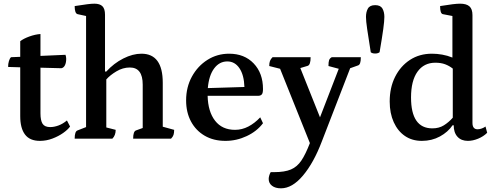

<svg xmlns="http://www.w3.org/2000/svg" viewBox="-20 -754 2689 1044"><path d="M197 12Q142 12 116 -22.5Q90 -57 90 -122V-388L24 -390Q24 -407 28.5 -422Q33 -437 40 -443L90 -445V-530Q108 -544 139.5 -555.5Q171 -567 200 -569V-450L336 -456Q340 -446 340 -434Q340 -414 333.5 -400Q327 -386 314 -383L200 -386V-138Q200 -99 211.5 -81Q223 -63 253 -63Q274 -63 297.5 -71.5Q321 -80 344 -99L361 -66Q349 -49 323.5 -31Q298 -13 265 -0.5Q232 12 197 12Z M386 0Q386 -40 402 -45L448 -63V-667L402 -677Q386 -681 386 -721Q431 -728 454.5 -731Q478 -734 493 -734Q523 -734 537 -720Q551 -706 551 -674V-365H558Q599 -410 650.5 -436Q702 -462 749 -462Q865 -462 865 -304V-65L927 -48Q927 -31 923.5 -20.5Q920 -10 910 0H704Q704 -40 720 -45L756 -58V-294Q756 -387 686 -387Q648 -387 613 -366Q578 -345 558 -322V-61L609 -48Q609 -18 591 0Z M1206 12Q1141 12 1093 -16Q1045 -44 1018.5 -93.5Q992 -143 992 -208Q992 -280 1023.5 -337.5Q1055 -395 1108 -428.5Q1161 -462 1226 -462Q1309 -462 1359.5 -409Q1410 -356 1410 -270Q1410 -247 1403 -240Q1396 -233 1383 -233H1109Q1111 -147 1149.5 -97.5Q1188 -48 1258 -48Q1296 -48 1330.5 -66Q1365 -84 1395 -116L1410 -84Q1377 -40 1321.5 -14Q1266 12 1206 12ZM1216 -420Q1173 -420 1144.5 -382Q1116 -344 1110 -275L1309 -281Q1307 -346 1282 -383Q1257 -420 1216 -420Z M1508 270Q1477 270 1459 256Q1441 242 1441 219Q1441 211 1444 200.5Q1447 190 1452 182H1471Q1528 182 1562 167.5Q1596 153 1619 118.5Q1642 84 1665 24L1503 -380L1444 -395Q1444 -412 1448 -422.5Q1452 -433 1462 -443H1669Q1669 -401 1653 -396L1613 -384L1720 -116L1822 -380L1766 -395Q1766 -417 1769.5 -427Q1773 -437 1784 -443H1942Q1942 -421 1938 -410.5Q1934 -400 1926 -398L1884 -383L1730 15Q1686 131 1627.5 200.5Q1569 270 1508 270Z M2020 -463Q2004 -463 1996 -470Q1983 -552 1976.5 -596Q1970 -640 1970 -662Q1970 -689 1980.5 -707.5Q1991 -726 2020 -726Q2049 -726 2059.5 -707.5Q2070 -689 2070 -662Q2070 -640 2064 -596Q2058 -552 2044 -470Q2035 -463 2020 -463Z M2274 12Q2221 12 2182 -14.5Q2143 -41 2121 -89.5Q2099 -138 2099 -202Q2099 -278 2128.5 -336.5Q2158 -395 2209.5 -428.5Q2261 -462 2329 -462Q2356 -462 2384.5 -457Q2413 -452 2440 -441V-667L2388 -677Q2373 -680 2373 -721Q2416 -728 2441 -731Q2466 -734 2482 -734Q2516 -734 2532.5 -719.5Q2549 -705 2549 -672V-86Q2549 -51 2577 -51Q2588 -51 2600 -55.5Q2612 -60 2620 -66L2629 -32Q2609 -12 2580 0Q2551 12 2524 12Q2488 12 2467.5 -10.5Q2447 -33 2447 -73H2441Q2416 -36 2372 -12Q2328 12 2274 12ZM2331 -56Q2367 -56 2393.5 -72.5Q2420 -89 2442 -114V-381Q2423 -396 2400.5 -404.5Q2378 -413 2347 -413Q2285 -413 2250 -364Q2215 -315 2215 -224Q2215 -56 2331 -56Z"/></svg>

Font: Petrona SemiBold
Style: Regular
Weight: 600
Designer: Ringo R. Seeber
Foundry: Ringo R. Seeber
Version: Version 2.001; ttfautohint (v1.8.3)